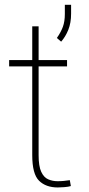

<svg xmlns="http://www.w3.org/2000/svg" viewBox="-20 -782 376 811"><path d="M263.2 -528.3V-501.5H143.1V-126.5Q143.1 -80.1 154.1 -56.4Q165 -32.7 183.3 -24.7Q201.7 -16.6 222.7 -16.6Q237.8 -16.6 249.5 -17.8Q261.2 -19 274.9 -21L279.3 3.9Q268.6 7.3 251.5 8.5Q234.4 9.8 224.1 9.8Q173.8 9.8 145 -18.6Q116.2 -46.9 116.2 -126.5V-501.5H18.6V-528.3H116.2V-670.9H143.1V-528.3ZM280.3 -761.7V-724.1Q280.3 -685.5 268.6 -656.2Q256.8 -627 238.3 -606L220.2 -621.6Q237.3 -646 245.6 -668.7Q253.9 -691.4 253.9 -723.1V-761.7Z"/></svg>

Font: Vazirmatn RD FD Thin
Style: Regular
Weight: 100
Designer: Saber Rastikerdar
Foundry: Saber Rastikerdar
Version: Version 33.003